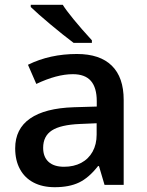

<svg xmlns="http://www.w3.org/2000/svg" viewBox="-20 -778 619 808"><path d="M419.9 0 396.5 -79.1H392.6Q354 -29.8 312.7 -10Q271.5 9.8 210.4 9.8Q158.7 9.8 121.3 -9.8Q84 -29.3 64 -66.2Q43.9 -103 43.9 -153.8Q43.9 -235.8 106.7 -279.3Q169.4 -322.8 290.5 -326.7L387.2 -329.6V-352.1Q387.2 -409.2 362.5 -437.5Q337.9 -465.8 286.6 -465.8Q219.2 -465.8 132.8 -424.8L97.7 -505.4Q189.5 -550.8 303.7 -550.8Q400.4 -550.8 450.4 -501.7Q500.5 -452.6 500.5 -357.4V0ZM386.7 -211.4V-259.3L316.4 -256.3Q234.9 -252.9 198.2 -229Q161.6 -205.1 161.6 -155.8Q161.6 -117.7 184.3 -96.9Q207 -76.2 249.5 -76.2Q290.5 -76.2 321.5 -92.5Q352.5 -108.9 369.6 -139.6Q386.7 -170.4 386.7 -211.4ZM109.4 -748.5V-757.8H244.1Q257.3 -736.3 290 -696.3Q322.8 -656.2 366.7 -608.4V-597.7H289.6Q246.1 -630.4 192.1 -675.5Q138.2 -720.7 109.4 -748.5Z"/></svg>

Font: Viking Open Sans Light
Style: Bold
Weight: 600
Foundry: Ascender Corporation
Version: Version 2.001